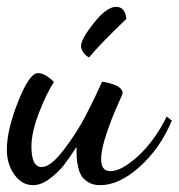

<svg xmlns="http://www.w3.org/2000/svg" viewBox="-21 -512 523 562"><path d="M278 -273Q338 -263 338 -239Q338 -237 322 -201.5Q306 -166 290.5 -120Q275 -74 275 -46Q275 -11 302 -11Q335 -11 383.5 -55.5Q432 -100 467 -171L482 -159Q448 -78 388 -24Q328 30 272 30Q253 30 239.5 22.5Q226 15 219 5Q212 -5 208 -22Q204 -39 203.5 -51Q203 -63 203 -82Q181 -48 165 -27.5Q149 -7 124 11.5Q99 30 76 30Q43 30 21 -1Q-1 -32 -1 -74Q-1 -131 32 -214.5Q65 -298 90 -298Q111 -298 137 -272Q116 -241 93.5 -183Q71 -125 71 -83Q71 -23 101 -23Q127 -23 165 -72.5Q203 -122 229.5 -173Q256 -224 278 -273ZM349 -457Q264 -375 240 -344Q229 -349 222.5 -359.5Q216 -370 216 -377Q216 -397 253.5 -444.5Q291 -492 319 -492Q345 -492 349 -457Z"/></svg>

Font: Dancing Script
Style: Bold
Weight: 700
Designer: Pablo Impallari
Foundry: Pablo Impallari. www.impallari.com Igino Marini. www.ikern.com
Version: Version 1.002